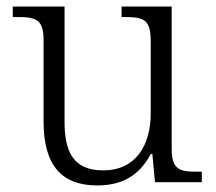

<svg xmlns="http://www.w3.org/2000/svg" viewBox="-20 -556 658 586"><path d="M277 10C353 10 406 -21 440 -86H445L453 0H596V-32H579C528 -32 504 -39 504 -102V-536H351V-504H361C418 -504 440 -497 440 -431V-210C440 -112 394 -36 295 -36C201 -36 177 -96 177 -186V-536H19V-504H33C90 -504 113 -497 113 -433V-185C113 -50 169 10 277 10Z"/></svg>

Font: Noto Serif Bengali Light
Style: Regular
Weight: 300
Designer: Juan Bruce, Universal Thirst, Indian Type Foundry and the Monotype Design Team.
Foundry: Monotype Imaging Inc.
Version: Version 2.003